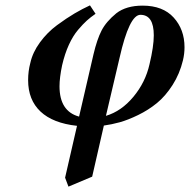

<svg xmlns="http://www.w3.org/2000/svg" viewBox="-20 -466 715 723"><path d="M543 -224.1Q559.1 -291 559.1 -333Q559.1 -410.2 508.8 -410.2Q466.8 -410.2 430.2 -248L378.9 -29.8Q437 -46.9 482.4 -101.6Q527.8 -156.2 543 -224.1ZM237.8 236.8 225.1 203.1 270 7.8Q179.2 -2 132.6 -45.9Q85.9 -89.8 85.9 -164.1Q85.9 -198.2 94.2 -229Q103 -269 130.6 -306.6Q158.2 -344.2 194.6 -371.1Q231 -397.9 261 -415.5Q291 -433.1 318.8 -445.8L339.8 -414.1Q320.8 -400.9 306.9 -388.4Q293 -376 273.9 -353.5Q254.9 -331.1 239.5 -297.6Q224.1 -264.2 213.9 -220.2Q204.1 -173.3 204.1 -141.1Q204.1 -46.9 277.8 -26.9L332 -261.2Q345.2 -317.4 362.5 -351.1Q379.9 -384.8 418 -416Q455.1 -444.8 517.1 -444.8Q593.3 -444.8 634 -399.9Q674.8 -355 674.8 -288.1Q674.8 -263.2 668.9 -238.8Q656.7 -188 629.9 -146Q603 -104 571 -77.9Q539.1 -51.8 500.5 -33Q461.9 -14.2 430.9 -5.6Q399.9 2.9 371.1 6.8L327.1 199.2Z"/></svg>

Font: Linux Libertine
Style: Semibold Italic
Weight: 600
Italic angle: -11.5°
Designer: Philipp H. Poll
Foundry: Philipp H. Poll
Version: Version 5.1.2 ; ttfautohint (v0.9)